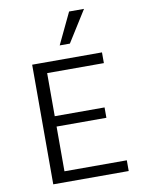

<svg xmlns="http://www.w3.org/2000/svg" viewBox="-98 -974 774 1040"><g transform="rotate(-10 289.5 -453.5)"><path d="M109 0V-658H493V-599H181V-362H455V-305H181V-59H524V0ZM356 -907H438L330 -735H274Z"/></g></svg>

Font: LXGW Bright GB
Style: Regular
Weight: 400
Designer: Christian Thalmann (Catharsis Fonts)
Foundry: LXGW / Christian Thalmann (Catharsis Fonts) / Fontworks Inc.
Version: Version 5.510